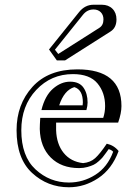

<svg xmlns="http://www.w3.org/2000/svg" viewBox="-20 -757 580 811"><path d="M276 -412Q315 -412 332.5 -387Q350 -362 350 -324Q350 -310 345 -292H155Q170 -353 204 -382.5Q238 -412 276 -412ZM150 -259H416Q424 -283 424 -309Q424 -366 391.5 -405Q359 -444 288 -444Q196 -444 133 -377Q70 -310 70 -207Q70 -97 130 -41.5Q190 14 271 14Q331 14 382.5 -18.5Q434 -51 458 -116Q451 -124 439 -127Q437 -124 427.5 -111Q418 -98 413.5 -92.5Q409 -87 397.5 -76.5Q386 -66 375.5 -61Q365 -56 349 -51.5Q333 -47 314 -47Q239 -47 194.5 -91.5Q150 -136 148 -212Q148 -229 150 -259ZM431 -150Q462 -143 481 -119Q453 -43 395 -4.5Q337 34 271 34Q181 34 115.5 -26.5Q50 -87 50 -207Q50 -316 117 -390Q184 -464 307 -464Q493 -464 493 -309Q493 -279 479 -239H217V-207Q219 -148 249 -111Q279 -74 331 -68Q362 -71 382 -89Q402 -107 431 -150ZM330 -324Q330 -378 294 -389Q251 -376 230 -312H329Q329 -314 329.5 -318Q330 -322 330 -324ZM330 -694 212 -547 226 -529 399 -639Q417 -650 417 -675Q417 -694 405.5 -705.5Q394 -717 375 -717Q348 -717 330 -694ZM187 -548 314 -706Q339 -737 375 -737H410Q438 -737 455 -720Q472 -703 472 -675Q472 -640 447 -624L255 -502H220Z"/></svg>

Font: Jacques Francois Shadow
Style: Regular
Weight: 400
Designer: Alexei Vanyashin, Nikita Kanarev (i@xarsok.ru)
Foundry: Cyreal (www.cyreal.org)
Version: Version 1.003